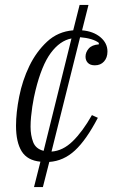

<svg xmlns="http://www.w3.org/2000/svg" viewBox="-20 -645 467 779"><path d="M144 11Q91 6 68 -31Q45 -68 45 -135Q45 -188 58 -253.5Q71 -319 99 -377Q127 -435 171 -476Q215 -517 277 -522L303 -625H339L313 -522Q359 -518 387.5 -494Q416 -470 416 -436Q416 -411 402 -395.5Q388 -380 365 -380Q346 -380 336.5 -390Q327 -400 327 -415Q327 -433 340 -448Q353 -463 381 -465V-471Q370 -480 350 -486Q330 -492 305 -494L189 -30Q235 -33 275 -72Q315 -111 353 -178L377 -167Q330 -77 284 -34.5Q238 8 180 12L154 114H118ZM270 -489Q223 -480 186 -430Q149 -380 124 -278Q121 -266 117.5 -249Q114 -232 111 -212Q108 -192 106 -171Q104 -150 104 -131Q104 -96 114.5 -68.5Q125 -41 157 -33Z"/></svg>

Font: IBM Plex Serif Light
Style: Italic
Weight: 300
Italic angle: -14°
Designer: Mike Abbink, Paul van der Laan, Pieter van Rosmalen
Foundry: Bold Monday
Version: Version 3.001